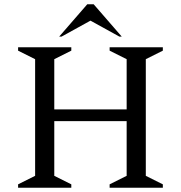

<svg xmlns="http://www.w3.org/2000/svg" viewBox="-20 -882 850 902"><path d="M65 0V-16L145 -56V-604L65 -644V-660H315V-644L235 -604V-368H575V-604L495 -644V-660H745V-644L665 -604V-56L745 -16V0H495V-16L575 -56V-313H235V-56L315 -16V0ZM258 -710 390 -862H420L552 -710H541L405 -785L269 -710Z"/></svg>

Font: Spectral SC
Style: Regular
Weight: 400
Designer: Jean-Baptiste Levee
Foundry: Production Type
Version: Version 2.001